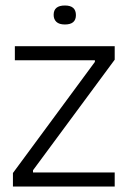

<svg xmlns="http://www.w3.org/2000/svg" viewBox="-20 -678 464 698"><path d="M27 0V-49L325 -453V-459H34V-510H397V-461L100 -59V-51H397V0ZM216 -589Q195 -589 185 -598.5Q175 -608 175 -624Q175 -658 216 -658Q256 -658 256 -623Q256 -589 216 -589Z"/></svg>

Font: Bricolage Grotesque 48pt ExtraLight
Style: Regular
Weight: 200
Designer: Mathieu Triay
Foundry: Atelier Triay
Version: Version 1.000; ttfautohint (v1.8.4.7-5d5b);gftools[0.9.32]